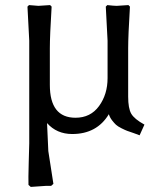

<svg xmlns="http://www.w3.org/2000/svg" viewBox="-20 -517 620 755"><path d="M396 -491 402 -497Q428 -494 439 -494L485 -497L491 -491Q484 -377 484 -327V-137Q484 -91 496 -70Q508 -49 548 -27L529 15Q525 13 506 6.5Q487 0 480 -2.5Q473 -5 458 -12.5Q443 -20 436 -26.5Q429 -33 420.5 -44Q412 -55 408 -68Q361 10 264 10Q203 10 165 -33L170 77L190 206L181 214H159L101 218L92 210Q91 190 93 119Q95 48 95 47V-357L88 -491L94 -497Q124 -494 131 -494L177 -497L183 -491Q176 -377 176 -327V-183Q176 -54 277 -54Q336 -54 369.5 -100Q403 -146 403 -210V-357Z"/></svg>

Font: Andada
Style: Regular
Weight: 400
Designer: Carolina Giovagnoli
Foundry: Carolina Giovagnoli
Version: Version 1.003